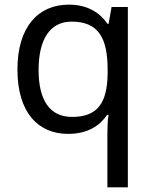

<svg xmlns="http://www.w3.org/2000/svg" viewBox="-20 -566 655 826"><path d="M442 11V240H530V-536H460L447 -463H443C411 -509 360 -546 276 -546C145 -546 55 -451 55 -267C55 -83 143 10 273 10C358 10 410 -26 441 -72H447C443 -49 442 -13 442 11ZM290 -63C192 -63 146 -138 146 -265C146 -392 192 -473 288 -473C404 -473 443 -402 443 -266V-248C441 -123 400 -63 290 -63Z"/></svg>

Font: Noto Sans Caucasian Albanian
Style: Regular
Weight: 400
Designer: Monotype Design Team
Foundry: Monotype Imaging Inc.
Version: Version 2.005